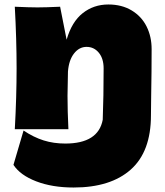

<svg xmlns="http://www.w3.org/2000/svg" viewBox="-20 -576 736 856"><path d="M656 -357Q656 -257 654 -149Q653 -114 653 -62Q653 100 563 180Q473 260 308 260Q213 260 141.5 232.5Q70 205 40 159L85 6Q130 36 174.5 50Q219 64 271 64Q418 64 438 -42Q442 -146 442 -271Q442 -315 420.5 -341Q399 -367 366 -367Q333 -367 310 -337.5Q287 -308 283 -257Q281 -181 281 -149Q281 -81 285 0H46Q54 -144 54 -272Q54 -400 46 -546Q112 -543 147 -543Q183 -543 248 -546L277 -399Q300 -479 349 -517.5Q398 -556 463 -556Q523 -556 567 -529.5Q611 -503 633.5 -458Q656 -413 656 -357Z"/></svg>

Font: Mantou Sans
Style: Regular
Weight: 400
Designer: Mant0u / artakana
Foundry: Mant0u / artakana
Version: Version 1.001;October 22, 2023;FontCreator 14.0.0.2901 64-bi